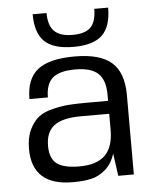

<svg xmlns="http://www.w3.org/2000/svg" viewBox="-52 -744 648 798"><g transform="rotate(-5 272.5 -345.0)"><path d="M220 10Q50 10 50 -144Q50 -191 66 -224Q82 -257 104.5 -274.5Q127 -292 165.5 -301Q204 -310 234 -312Q264 -314 310 -314H395V-340Q395 -401 365.5 -428.5Q336 -456 271 -456Q204 -456 175.5 -431Q147 -406 147 -350H70Q70 -434 118 -472Q166 -510 273 -510Q378 -510 426.5 -467.5Q475 -425 475 -331V0H410L397 -94Q384 -52 356 -28Q328 -4 296.5 3Q265 10 220 10ZM395 -194V-260H277Q200 -260 165 -233.5Q130 -207 130 -149Q130 -97 158.5 -75Q187 -53 253 -53Q325 -53 360 -87Q395 -121 395 -194ZM371 -700H429Q429 -621 391.5 -585.5Q354 -550 272 -550Q189 -550 151.5 -585.5Q114 -621 114 -700H172Q172 -648 196 -624Q220 -600 272 -600Q325 -600 348 -623.5Q371 -647 371 -700Z"/></g></svg>

Font: Fivo Sans Modern
Style: Regular
Weight: 400
Designer: Alexander Slobzheninov
Foundry: Alexander Slobzheninov
Version: 1.0